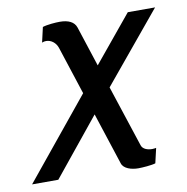

<svg xmlns="http://www.w3.org/2000/svg" viewBox="-127 -590 857 880"><g transform="rotate(-10 302.0 -150.0)"><path d="M284 -472C275 -499 248 -512 208 -512C189 -512 149 -509 128 -502L112 -432C119 -435 125 -436 131 -436C155 -436 176 -419 184 -395L257 -171L-46 200H76L292 -66L371 176C379 201 414 212 447 212C464 212 509 209 527 203L543 134C537 135 531 136 524 136C504 136 481 129 475 110L381 -176L650 -501H523L345 -285Z"/></g></svg>

Font: Perun SemiBold Italic
Style: Regular
Weight: 400
Italic angle: -12°
Foundry: Copyright (c) Stefan Peev, Context Ltd, 2016
Version: Version 1.026